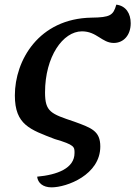

<svg xmlns="http://www.w3.org/2000/svg" viewBox="-20 -602 583 827"><path d="M202 205C268 205 412 151 412 29C412 -38 374 -51 300 -78C199 -112 174 -120 174 -204C174 -358 251 -467 333 -467C397 -467 419 -417 470 -417C512 -417 543 -450 543 -502C543 -543 523 -577 481 -582C468 -536 455 -527 374 -526C147 -522 44 -342 44 -191C44 -64 110 -44 216 -3C302 22 301 31 301 57C301 123 227 151 140 159C143 186 165 205 202 205Z"/></svg>

Font: Noto Serif Semi
Style: Italic
Weight: 600
Italic angle: -12°
Designer: Monotype Design Team
Foundry: Monotype Imaging Inc.
Version: Version 1.901